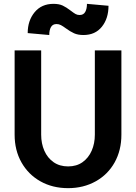

<svg xmlns="http://www.w3.org/2000/svg" viewBox="-20 -962 707 998"><path d="M56 -262V-700H194V-262Q194 -216 210.5 -178.5Q227 -141 258.5 -119Q290 -97 334 -97Q378 -97 409 -119Q440 -141 456.5 -178.5Q473 -216 473 -262V-700H611V-262Q611 -181 576 -118Q541 -55 477.5 -19.5Q414 16 334 16Q253 16 190 -19.5Q127 -55 91.5 -118Q56 -181 56 -262ZM322 -815Q307 -826 296.5 -831.5Q286 -837 274 -837Q254 -837 245 -821.5Q236 -806 236 -780L124 -790Q124 -855 160 -898.5Q196 -942 258 -942Q287 -942 306 -933Q325 -924 347 -907Q364 -894 373 -889Q382 -884 394 -884Q414 -884 423 -900Q432 -916 432 -942L544 -932Q544 -866 509.5 -823Q475 -780 414 -780Q385 -780 365 -789Q345 -798 322 -815Z"/></svg>

Font: Uncut Sans Variable
Style: Regular
Weight: 400
Designer: Kasper Nordkvist
Foundry: UNCUT.wtf
Version: Version 1.303;Glyphs 3.1.2 (3151)